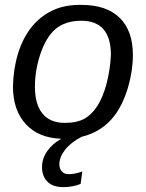

<svg xmlns="http://www.w3.org/2000/svg" viewBox="-20 -558 596 786"><path d="M239 208Q196 208 174 185.5Q152 163 152 126Q152 91 173.5 60.5Q195 30 231 10Q138 7 85.5 -50Q33 -107 33 -205Q35 -278 54 -339.5Q73 -401 107.5 -445Q142 -489 191.5 -513.5Q241 -538 306 -538H313Q416 -538 470 -485Q524 -432 524 -333Q524 -301 519 -267.5Q514 -234 504.5 -201.5Q495 -169 481 -139Q467 -109 449 -85Q398 -18 314 2Q270 25 246.5 55Q223 85 223 115Q223 132 233 143.5Q243 155 261 155Q287 155 317 144L310 195Q278 208 239 208ZM434 -333Q434 -473 313 -473Q247 -473 207 -439Q168 -405 145 -336Q123 -270 123 -203Q123 -131 154 -93Q185 -55 245 -55Q295 -55 325.5 -72Q356 -89 379 -125Q402 -161 416.5 -216.5Q431 -272 434 -333Z"/></svg>

Font: Libra Sans Modern
Style: Italic
Weight: 400
Italic angle: -12°
Foundry: Stefan Peev, Context Ltd
Version: Version 1.000